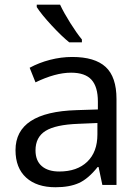

<svg xmlns="http://www.w3.org/2000/svg" viewBox="-20 -786 596 816"><path d="M415 0 398.9 -76.2H395Q355 -25.9 315.2 -8.1Q275.4 9.8 215.8 9.8Q136.2 9.8 91.1 -31.2Q45.9 -72.3 45.9 -147.9Q45.9 -310.1 305.2 -317.9L396 -320.8V-354Q396 -417 368.9 -447Q341.8 -477.1 282.2 -477.1Q215.3 -477.1 130.9 -436L106 -498Q145.5 -519.5 192.6 -531.7Q239.7 -543.9 287.1 -543.9Q382.8 -543.9 429 -501.5Q475.1 -459 475.1 -365.2V0ZM231.9 -57.1Q307.6 -57.1 350.8 -98.6Q394 -140.1 394 -214.8V-263.2L313 -259.8Q216.3 -256.3 173.6 -229.7Q130.9 -203.1 130.9 -147Q130.9 -103 157.5 -80.1Q184.1 -57.1 231.9 -57.1ZM328.1 -606H274.4Q242.7 -631.3 199.2 -678.2Q155.8 -725.1 136.2 -755.9V-766.1H235.4Q251 -732.4 278.8 -688.2Q306.6 -644 328.1 -618.2Z"/></svg>

Font: f02265186
Style: Regular
Weight: 400
Foundry: Ascender Corporation
Version: Version 1.10